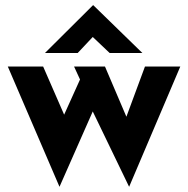

<svg xmlns="http://www.w3.org/2000/svg" viewBox="-20 -693 724 739"><path d="M384 -437 480 -212 454 -210 538 -437H674L477 26L337 -264L209 26L10 -437H146L252 -194L204 -201L288 -387L265 -437ZM402 -489 324 -563 358 -573 279 -489H153L338 -673H339L528 -489Z"/></svg>

Font: Reem Kufi Fun
Style: Regular
Weight: 400
Designer: Khaled Hosny
Version: Version 1.005